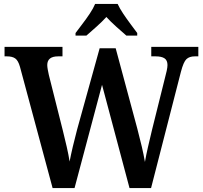

<svg xmlns="http://www.w3.org/2000/svg" viewBox="-20 -951 1025 971"><path d="M81 -613Q72 -645 57 -655.5Q42 -666 15 -666H3V-714H296V-666H274Q219 -666 219 -622Q219 -613 221.5 -599Q224 -585 227 -572L298 -290Q308 -250 317.5 -208.5Q327 -167 332 -134Q346 -206 370 -296L484 -707H565L674 -302Q687 -253 697 -210Q707 -167 713 -132Q719 -167 728.5 -208Q738 -249 749 -295L815 -560Q819 -574 823 -592.5Q827 -611 827 -622Q827 -646 812 -656Q797 -666 767 -666H745V-714H983V-666H965Q938 -666 923 -652Q908 -638 895 -588L744 0H635L496 -522L357 0H246ZM362 -784Q376 -803 396 -829Q416 -855 434 -882Q452 -909 461 -931H575Q585 -909 603 -882Q621 -855 640.5 -829Q660 -803 674 -784V-771H619Q598 -789 568.5 -815.5Q539 -842 518 -865Q497 -842 468 -816Q439 -790 417 -771H362Z"/></svg>

Font: Noto Serif Sinhala SemiCondensed SemiBold
Style: Regular
Weight: 600
Width: 4
Designer: Jelle Bosma - Monotype Design Team
Foundry: Monotype Imaging Inc.
Version: Version 2.007; ttfautohint (v1.8.4.7-5d5b)